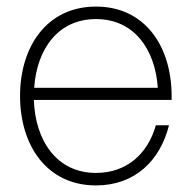

<svg xmlns="http://www.w3.org/2000/svg" viewBox="-20 -552 584 584"><path d="M272 12C390 12 467 -63 494 -171H454C430 -85 366 -26 272 -26C152 -26 87 -125 83 -248H502V-260C502 -411 421 -532 272 -532C123 -532 41 -411 41 -260C41 -109 123 12 272 12ZM84 -285C92 -402 156 -494 272 -494C388 -494 452 -402 460 -285Z"/></svg>

Font: Aspekta 150
Style: Regular
Weight: 150
Designer: Ivo Dolenc
Version: Version 2.000